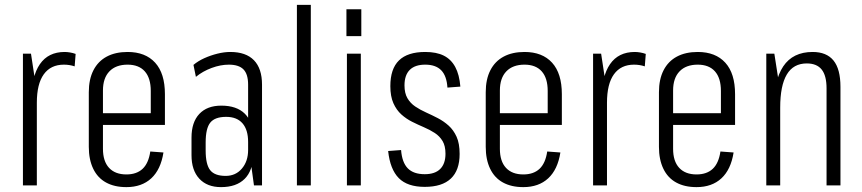

<svg xmlns="http://www.w3.org/2000/svg" viewBox="-20 -760 3534 787"><path d="M74 -540H107L131 -382V0H74ZM109 -352Q109 -447 143.5 -497Q178 -547 245 -547Q255 -547 267 -545Q279 -543 290 -539L286 -488Q265 -495 242 -495Q188 -495 159.5 -455.5Q131 -416 131 -339Z M498 7Q449 7 414.5 -12Q380 -31 362 -68.5Q344 -106 344 -158V-382Q344 -435 363 -472Q382 -509 417.5 -528Q453 -547 503 -547Q576 -547 616 -503Q656 -459 656 -374V-248H391V-296H608L598 -262V-387Q598 -440 573.5 -467.5Q549 -495 503 -495Q455 -495 428.5 -467.5Q402 -440 402 -389V-150Q402 -99 427 -72Q452 -45 498 -45Q540 -45 564.5 -68Q589 -91 596 -139L650 -135Q639 -65 600 -29Q561 7 498 7Z M997 -175V-413Q997 -456 978 -475.5Q959 -495 918 -495Q884 -495 847.5 -481.5Q811 -468 783 -445L773 -494Q792 -510 817.5 -521.5Q843 -533 871 -540Q899 -547 924 -547Q988 -547 1021 -513Q1054 -479 1054 -413V0H1021ZM886 7Q829 7 797 -27.5Q765 -62 765 -124V-196Q765 -259 797 -293Q829 -327 887 -327Q950 -327 983.5 -294Q1017 -261 1017 -198V-125Q1017 -61 983 -27Q949 7 886 7ZM905 -39Q946 -39 971.5 -69Q997 -99 997 -145V-178Q997 -228 974 -254.5Q951 -281 907 -281Q861 -281 842 -257.5Q823 -234 823 -176V-143Q823 -86 841.5 -62.5Q860 -39 905 -39Z M1254 -740V0H1197V-740Z M1459 -540V0H1402V-540ZM1461 -722V-612H1400V-722Z M1721 6Q1650 6 1614.5 -30Q1579 -66 1571 -141L1624 -145Q1628 -94 1651.5 -70Q1675 -46 1721 -46Q1763 -46 1784.5 -67.5Q1806 -89 1806 -130Q1806 -162 1794 -182Q1782 -202 1762 -215Q1742 -228 1717.5 -238.5Q1693 -249 1669 -261Q1645 -273 1625 -291Q1605 -309 1592.5 -337Q1580 -365 1580 -407Q1580 -478 1615.5 -512.5Q1651 -547 1723 -547Q1769 -547 1799 -532Q1829 -517 1846 -485.5Q1863 -454 1867 -405L1814 -401Q1811 -449 1788.5 -472Q1766 -495 1723 -495Q1681 -495 1659.5 -473.5Q1638 -452 1638 -410Q1638 -378 1650 -357.5Q1662 -337 1682 -323.5Q1702 -310 1726.5 -299Q1751 -288 1775 -275.5Q1799 -263 1819 -245Q1839 -227 1851.5 -199.5Q1864 -172 1864 -129Q1864 -62 1828 -28Q1792 6 1721 6Z M2125 7Q2076 7 2041.5 -12Q2007 -31 1989 -68.5Q1971 -106 1971 -158V-382Q1971 -435 1990 -472Q2009 -509 2044.5 -528Q2080 -547 2130 -547Q2203 -547 2243 -503Q2283 -459 2283 -374V-248H2018V-296H2235L2225 -262V-387Q2225 -440 2200.5 -467.5Q2176 -495 2130 -495Q2082 -495 2055.5 -467.5Q2029 -440 2029 -389V-150Q2029 -99 2054 -72Q2079 -45 2125 -45Q2167 -45 2191.5 -68Q2216 -91 2223 -139L2277 -135Q2266 -65 2227 -29Q2188 7 2125 7Z M2411 -540H2444L2468 -382V0H2411ZM2446 -352Q2446 -447 2480.5 -497Q2515 -547 2582 -547Q2592 -547 2604 -545Q2616 -543 2627 -539L2623 -488Q2602 -495 2579 -495Q2525 -495 2496.5 -455.5Q2468 -416 2468 -339Z M2835 7Q2786 7 2751.5 -12Q2717 -31 2699 -68.5Q2681 -106 2681 -158V-382Q2681 -435 2700 -472Q2719 -509 2754.5 -528Q2790 -547 2840 -547Q2913 -547 2953 -503Q2993 -459 2993 -374V-248H2728V-296H2945L2935 -262V-387Q2935 -440 2910.5 -467.5Q2886 -495 2840 -495Q2792 -495 2765.5 -467.5Q2739 -440 2739 -389V-150Q2739 -99 2764 -72Q2789 -45 2835 -45Q2877 -45 2901.5 -68Q2926 -91 2933 -139L2987 -135Q2976 -65 2937 -29Q2898 7 2835 7Z M3368 -398Q3368 -450 3348 -475Q3328 -500 3287 -500Q3232 -500 3205 -454.5Q3178 -409 3178 -319L3151 -251V-311Q3151 -429 3190.5 -488Q3230 -547 3311 -547Q3368 -547 3396.5 -512Q3425 -477 3425 -404V0H3368ZM3121 -540H3154L3178 -386V0H3121Z"/></svg>

Font: Pathway Extreme Condensed Thin
Style: Regular
Weight: 250
Width: 3
Version: Version 1.001;gftools[0.9.26]